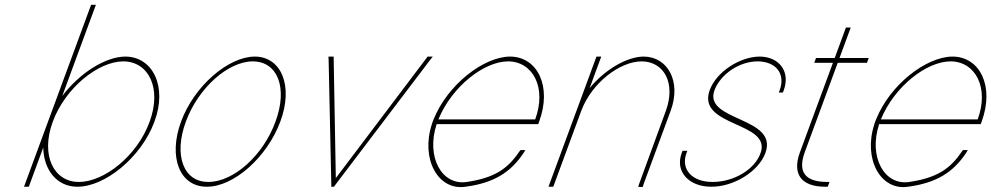

<svg xmlns="http://www.w3.org/2000/svg" viewBox="-20 -789 4135 801"><path d="M180.1 -281 356.4 -759 360.1 -769H380.1L376.4 -759L239.8 -388.7C312.8 -484.9 419.9 -552.3 502.4 -553C616.4 -553 679.7 -429 624.1 -281C569.2 -132 416.8 -9 302.2 -10C219.4 -10 162.4 -77.5 160.4 -173.4L103.9 -20L100.2 -10H80.2L83.9 -20ZM200.1 -281C148.1 -140 205.2 -29 309.6 -30C414.6 -30 552.8 -139 604.1 -281C656.1 -422 599.7 -532 495.1 -533C390.1 -533 252.5 -423 200.1 -281Z M735.5 -282C790.1 -430 931.6 -552 1042.4 -553C1154.6 -553 1204.7 -429 1149.5 -282C1094.5 -133 954.9 -9 842.2 -10C730 -10 680.5 -133 735.5 -282ZM755.5 -282C703.5 -141 745.5 -29 849.6 -30C954.1 -30 1078.1 -140 1129.5 -282C1181.1 -422 1139.2 -532 1035.1 -533C931.4 -533 807.1 -422 755.5 -282Z M1351 -539 1350.2 -553H1372.2L1372 -547L1381 -46L1759.5 -547L1763.7 -553H1785.7L1774.5 -539L1377.6 -16L1373.6 -10H1361.7L1362.2 -16Z M1809 -291H2212.8C2261.1 -422 2204.7 -532 2100.1 -533C1998.8 -533 1864.7 -427.2 1809 -291ZM1781.7 -271H1781.4L1785.1 -281L1788.8 -291H1789C1847.3 -436.3 1998 -552 2107.4 -553C2221.4 -553 2284.1 -430 2229.1 -281L2225.4 -271H2215.4H1801.6C1756.5 -134.1 1823.3 -13.4 1928.2 -30C2040.8 -47 2097.1 -83 2146 -156L2151.6 -163H2171.6L2163.8 -150C2110.7 -71 2042.1 -26 1922.5 -10C1808 7.6 1734.2 -124.9 1781.7 -271Z M2439.7 -420.9C2502.3 -498.1 2594.8 -552.3 2664.9 -553C2765.3 -553 2823.9 -449 2777.6 -326L2664.7 -20L2661.7 -9H2642.7L2645.4 -19L2757.6 -326C2800.3 -442 2750.5 -532 2657.6 -533C2565.1 -533 2447.5 -442 2404.7 -326L2401 -316L2291.9 -20L2288.2 -10H2268.2L2271.9 -20L2381 -316L2384.7 -326L2464.7 -543L2468.4 -553H2488.4L2484.7 -543Z M3249.8 -413 3246.1 -403H3229.1L3232.8 -413C3257.5 -480 3218.9 -532 3141.1 -533C3063.7 -533 2986 -479 2960.8 -413C2912.5 -282 3230.2 -303 3172.8 -150C3144.4 -73 3039.9 -9 2946.7 -10C2854 -10 2795.4 -73 2823.8 -150L2827.5 -160H2847.5L2843.8 -150C2819.1 -83 2867 -29 2954.1 -30C3041.6 -30 3128.7 -82 3152.8 -150C3201.5 -282 2885 -259 2940.8 -413C2969.2 -490 3066.5 -552 3148.4 -553C3230.9 -553 3278.2 -490 3249.8 -413Z M3474.9 -527 3336.6 -152C3307.7 -71 3339.6 -30 3430.6 -30H3440.6L3433.2 -10H3423.2C3324.2 -10 3284 -61 3316.6 -152L3454.9 -527H3386.9H3376.9L3384.3 -547H3394.3H3462.3L3505.4 -664L3509.1 -674H3529.1L3525.4 -664L3482.3 -547H3594.3H3604.3L3596.9 -527H3586.9Z M3655 -291H4058.8C4107.1 -422 4050.7 -532 3946.1 -533C3844.8 -533 3710.7 -427.2 3655 -291ZM3627.7 -271H3627.4L3631.1 -281L3634.8 -291H3635C3693.3 -436.3 3844 -552 3953.4 -553C4067.4 -553 4130.1 -430 4075.1 -281L4071.4 -271H4061.4H3647.6C3602.5 -134.1 3669.3 -13.4 3774.2 -30C3886.8 -47 3943.1 -83 3992 -156L3997.6 -163H4017.6L4009.8 -150C3956.7 -71 3888.1 -26 3768.5 -10C3654 7.6 3580.2 -124.9 3627.7 -271Z"/></svg>

Font: Nordica Plus
Style: NordicaClassicUltLtCondObl
Weight: 300
Version: Version 1.01